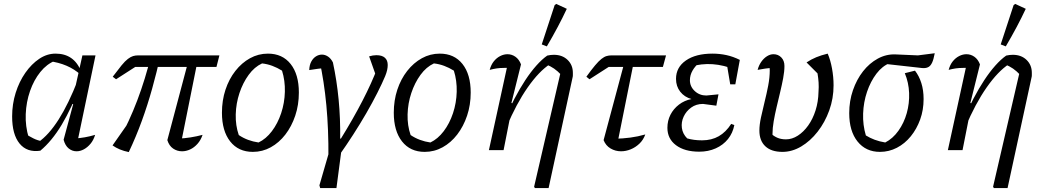

<svg xmlns="http://www.w3.org/2000/svg" viewBox="-20 -767 5338 981"><path d="M186 3Q118 13 80 -33.5Q42 -80 42 -172Q42 -235 60 -292.5Q78 -350 109.5 -395Q141 -440 180.5 -466.5Q220 -493 264 -493Q358 -493 394 -403L392 -385Q330 -442 229 -455L262 -457Q219 -440 186 -399Q153 -358 133.5 -302Q114 -246 111.5 -184Q109 -122 127 -63L106 -85Q129 -71 150.5 -60Q172 -49 198 -45L175 -40Q283 -114 378 -359L396 -346Q346 -214 295.5 -130Q245 -46 186 3ZM372 -25 357 -59Q388 -61 413.5 -65.5Q439 -70 466 -78Q458 -51 442.5 -32.5Q427 -14 408.5 -4Q390 6 371 6Q349 6 331 -8.5Q313 -23 305 -53L354 -235L346 -237L401 -484H468Z M638 10Q613 5 592.5 -3.5Q572 -12 555 -24L667 -184L586 -48Q640 -145 681.5 -254.5Q723 -364 752 -484H800Q781 -399 757.5 -314.5Q734 -230 704.5 -149Q675 -68 638 10ZM904 -31 891 -59Q922 -60 953.5 -65Q985 -70 1015 -78Q1006 -51 989 -32Q972 -13 951.5 -3.5Q931 6 910 6Q885 6 864.5 -8Q844 -22 835 -51L950 -484H995ZM573 -362 556 -375Q583 -411 601 -433Q619 -455 633.5 -466Q648 -477 660 -480.5Q672 -484 685 -484H1101L1086 -425H671Z M1272 9Q1198 9 1156 -44.5Q1114 -98 1114 -191Q1114 -254 1132 -308.5Q1150 -363 1182.5 -404.5Q1215 -446 1257.5 -469.5Q1300 -493 1349 -493Q1423 -493 1465 -440Q1507 -387 1507 -294Q1507 -231 1488.5 -176Q1470 -121 1438 -79.5Q1406 -38 1363.5 -14.5Q1321 9 1272 9ZM1301 -39Q1339 -57 1369 -96.5Q1399 -136 1416.5 -188.5Q1434 -241 1435.5 -298Q1437 -355 1421 -406Q1397 -421 1371.5 -430.5Q1346 -440 1319 -443Q1280 -425 1250.5 -384.5Q1221 -344 1203.5 -291.5Q1186 -239 1184.5 -182.5Q1183 -126 1200 -77Q1222 -62 1247.5 -52.5Q1273 -43 1301 -39Z M1699 194H1616L1612 180L1674 -34H1729ZM1722 -59Q1785 -161 1832 -252Q1879 -343 1909 -422L1907 -363L1866 -479Q1876 -482 1885 -483.5Q1894 -485 1903 -485Q1932 -485 1946.5 -472Q1961 -459 1961 -435Q1961 -423 1958 -409Q1955 -395 1948 -378Q1933 -342 1908 -292.5Q1883 -243 1851.5 -188.5Q1820 -134 1784.5 -79Q1749 -24 1715 24L1658 36Q1659 -106 1647.5 -229Q1636 -352 1612 -460L1635 -419Q1621 -418 1603.5 -415.5Q1586 -413 1560 -409Q1561 -435 1570.5 -452.5Q1580 -470 1594.5 -479Q1609 -488 1625 -488Q1641 -488 1656 -478Q1671 -468 1681 -448Q1721 -262 1718 -59Z M2150 9Q2076 9 2034 -44.5Q1992 -98 1992 -191Q1992 -254 2010 -308.5Q2028 -363 2060.5 -404.5Q2093 -446 2135.5 -469.5Q2178 -493 2227 -493Q2301 -493 2343 -440Q2385 -387 2385 -294Q2385 -231 2366.5 -176Q2348 -121 2316 -79.5Q2284 -38 2241.5 -14.5Q2199 9 2150 9ZM2179 -39Q2217 -57 2247 -96.5Q2277 -136 2294.5 -188.5Q2312 -241 2313.5 -298Q2315 -355 2299 -406Q2275 -421 2249.5 -430.5Q2224 -440 2197 -443Q2158 -425 2128.5 -384.5Q2099 -344 2081.5 -291.5Q2064 -239 2062.5 -182.5Q2061 -126 2078 -77Q2100 -62 2125.5 -52.5Q2151 -43 2179 -39Z M2709 187 2846 -405 2850 -382Q2828 -405 2811 -416.5Q2794 -428 2771 -438L2791 -440Q2734 -403 2676 -320Q2618 -237 2568 -118L2556 -150Q2581 -210 2608.5 -262.5Q2636 -315 2664 -357.5Q2692 -400 2720.5 -432Q2749 -464 2776 -483Q2785 -485 2793 -486Q2801 -487 2810 -487Q2853 -487 2880 -461Q2907 -435 2907 -395Q2907 -389 2907 -382.5Q2907 -376 2905 -369L2783 194H2713ZM2478 0 2578 -458 2589 -421Q2581 -421 2572.5 -420.5Q2564 -420 2554 -420Q2535 -420 2518 -417.5Q2501 -415 2482 -410Q2489 -436 2503 -453.5Q2517 -471 2535.5 -480.5Q2554 -490 2573 -490Q2595 -490 2613.5 -477Q2632 -464 2642 -438L2593 -241L2600 -238L2553 0ZM2774 -530 2748 -540 2814 -741 2822 -747 2876 -722Q2855 -677 2829.5 -629Q2804 -581 2774 -530Z M3134 -31 3122 -58Q3162 -59 3200.5 -64Q3239 -69 3277 -80Q3267 -52 3247 -33Q3227 -14 3202.5 -4Q3178 6 3153 6Q3124 6 3099.5 -8.5Q3075 -23 3064 -51L3180 -484H3225ZM2992 -362 2976 -375Q3002 -411 3020.5 -433Q3039 -455 3053 -466Q3067 -477 3079 -480.5Q3091 -484 3104 -484H3383L3367 -425H3090Z M3553 8Q3478 8 3434 -25Q3390 -58 3390 -114Q3390 -150 3405.5 -180.5Q3421 -211 3449 -232.5Q3477 -254 3513 -261Q3477 -271 3455.5 -298.5Q3434 -326 3434 -364Q3434 -423 3484.5 -458Q3535 -493 3620 -493Q3657 -493 3691.5 -485.5Q3726 -478 3760 -461L3740 -410Q3678 -435 3621 -439Q3564 -443 3506 -426L3556 -450Q3532 -430 3518.5 -406.5Q3505 -383 3505 -357Q3505 -325 3529.5 -302Q3554 -279 3589 -279L3651 -285L3640 -227L3572 -236Q3537 -236 3511.5 -217.5Q3486 -199 3473 -171Q3460 -143 3464 -113Q3468 -83 3491 -60Q3524 -50 3567 -50Q3616 -50 3652.5 -71Q3689 -92 3716 -134L3732 -128Q3724 -87 3699.5 -56.5Q3675 -26 3637 -9Q3599 8 3553 8ZM3711 -336 3690 -461H3760L3737 -336Z M3978 9Q3921 9 3890.5 -19.5Q3860 -48 3860 -100Q3860 -129 3868 -166.5Q3876 -204 3886.5 -246Q3897 -288 3905 -329.5Q3913 -371 3913 -408Q3913 -415 3912 -424Q3911 -433 3910 -441L3945 -421Q3932 -421 3919 -420Q3906 -419 3889.5 -416.5Q3873 -414 3851 -410Q3857 -433 3869.5 -451Q3882 -469 3898.5 -479.5Q3915 -490 3932 -490Q3956 -490 3972 -473.5Q3988 -457 3988 -430Q3988 -402 3981.5 -367.5Q3975 -333 3966 -295.5Q3957 -258 3948 -220Q3939 -182 3933 -147Q3927 -112 3927 -83Q3927 -75 3927.5 -69.5Q3928 -64 3929 -61L3916 -87Q3935 -70 3953.5 -62.5Q3972 -55 3996 -55Q4027 -55 4056.5 -74Q4086 -93 4109.5 -126Q4133 -159 4147 -203Q4161 -247 4162 -297Q4164 -323 4162.5 -345.5Q4161 -368 4157 -392L4101 -448Q4125 -464 4150.5 -474.5Q4176 -485 4209 -493Q4223 -461 4231 -417.5Q4239 -374 4239 -331Q4239 -264 4217 -203Q4195 -142 4157.5 -94Q4120 -46 4073.5 -18.5Q4027 9 3978 9Z M4476 9Q4404 9 4361.5 -44Q4319 -97 4319 -189Q4319 -251 4338 -306Q4357 -361 4389.5 -402.5Q4422 -444 4465 -467.5Q4508 -491 4556 -489L4670 -484L4756 -495Q4750 -463 4742.5 -447Q4735 -431 4724.5 -425Q4714 -419 4700 -419Q4695 -419 4689.5 -419.5Q4684 -420 4677 -421L4480 -443L4527 -445Q4488 -430 4458 -390.5Q4428 -351 4410 -298Q4392 -245 4390 -186.5Q4388 -128 4404 -75Q4425 -62 4449 -53Q4473 -44 4503 -39Q4542 -59 4570.5 -99Q4599 -139 4613 -189Q4627 -239 4625 -292Q4623 -345 4603 -393L4655 -406Q4676 -379 4687.5 -342.5Q4699 -306 4699 -261Q4699 -205 4681.5 -156.5Q4664 -108 4633.5 -70.5Q4603 -33 4562.5 -12Q4522 9 4476 9Z M5054 187 5191 -405 5195 -382Q5173 -405 5156 -416.5Q5139 -428 5116 -438L5136 -440Q5079 -403 5021 -320Q4963 -237 4913 -118L4901 -150Q4926 -210 4953.5 -262.5Q4981 -315 5009 -357.5Q5037 -400 5065.5 -432Q5094 -464 5121 -483Q5130 -485 5138 -486Q5146 -487 5155 -487Q5198 -487 5225 -461Q5252 -435 5252 -395Q5252 -389 5252 -382.5Q5252 -376 5250 -369L5128 194H5058ZM4823 0 4923 -458 4934 -421Q4926 -421 4917.5 -420.5Q4909 -420 4899 -420Q4880 -420 4863 -417.5Q4846 -415 4827 -410Q4834 -436 4848 -453.5Q4862 -471 4880.5 -480.5Q4899 -490 4918 -490Q4940 -490 4958.5 -477Q4977 -464 4987 -438L4938 -241L4945 -238L4898 0ZM5119 -530 5093 -540 5159 -741 5167 -747 5221 -722Q5200 -677 5174.5 -629Q5149 -581 5119 -530Z"/></svg>

Font: Piazzolla 24pt
Style: Italic
Weight: 400
Italic angle: -11.3°
Designer: Juan Pablo del Peral
Foundry: Huerta Tipografica
Version: Version 2.005